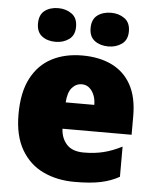

<svg xmlns="http://www.w3.org/2000/svg" viewBox="-54 -813 704 869"><g transform="rotate(5 297.5 -378.5)"><path d="M303 -563Q381 -563 438 -535Q495 -507 525.5 -451Q556 -395 556 -310V-225H242Q244 -182 269.5 -154Q295 -126 347 -126Q396 -126 436.5 -136Q477 -146 520 -168V-31Q483 -10 436.5 0Q390 10 317 10Q238 10 175 -19.5Q112 -49 75 -112Q38 -175 38 -273Q38 -373 71.5 -437Q105 -501 164.5 -532Q224 -563 303 -563ZM312 -433Q286 -433 267.5 -412Q249 -391 246 -345H376Q376 -370 368 -389.5Q360 -409 346 -421Q332 -433 312 -433ZM90 -690Q90 -730 114.5 -748.5Q139 -767 176 -767Q211 -767 237 -748.5Q263 -730 263 -690Q263 -651 237 -632.5Q211 -614 176 -614Q139 -614 114.5 -632.5Q90 -651 90 -690ZM329 -690Q329 -730 354 -748.5Q379 -767 416 -767Q451 -767 477 -748.5Q503 -730 503 -690Q503 -651 477 -632.5Q451 -614 416 -614Q379 -614 354 -632.5Q329 -651 329 -690Z"/></g></svg>

Font: Noto Sans Display Black
Style: Regular
Weight: 900
Designer: Monotype Design Team
Foundry: Monotype Imaging Inc.
Version: Version 2.003